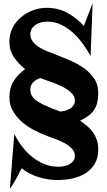

<svg xmlns="http://www.w3.org/2000/svg" viewBox="-20 -926 686 1226"><path d="M607.4 27.3Q607.4 83 584.5 120.6Q561.5 158.2 524.4 181.2Q487.3 204.1 440.9 213.9Q394.5 223.6 346.7 223.6Q317.4 223.6 286.6 218.8Q255.9 213.9 225.6 204.6Q195.3 195.3 168 181.2Q140.6 167 118.2 148.4Q100.6 182.6 83 215.8Q65.4 249 43 279.3L71.3 -70.3Q91.8 -29.3 120.1 8.3Q148.4 45.9 184.1 74.7Q219.7 103.5 261.7 121.1Q303.7 138.7 352.5 138.7Q370.1 138.7 388.7 135.3Q407.2 131.8 422.4 123.5Q437.5 115.2 447.8 102.1Q458 88.9 458 68.4Q458 43 439 22.9Q419.9 2.9 393.1 -11.7Q366.2 -26.4 337.4 -37.1Q308.6 -47.9 289.1 -54.7Q247.1 -70.3 203.1 -92.3Q159.2 -114.3 123 -145Q86.9 -175.8 63.5 -215.8Q40 -255.9 40 -306.6Q40 -365.2 66.9 -408.2Q93.8 -451.2 140.6 -484.4Q97.7 -518.6 68.8 -561Q40 -603.5 40 -660.2Q40 -708 60.1 -747.6Q80.1 -787.1 113.3 -815.4Q146.5 -843.8 189.5 -859.9Q232.4 -876 277.3 -876Q350.6 -876 408.7 -844.7Q466.8 -813.5 515.6 -760.7L571.3 -906.2L558.6 -568.4Q538.1 -605.5 510.3 -644.5Q482.4 -683.6 447.8 -715.3Q413.1 -747.1 371.6 -767.6Q330.1 -788.1 283.2 -788.1Q264.6 -788.1 245.6 -783.7Q226.6 -779.3 210.4 -769.5Q194.3 -759.8 184.1 -744.1Q173.8 -728.5 173.8 -707Q173.8 -680.7 189.5 -660.6Q205.1 -640.6 227.5 -626Q250 -611.3 275.9 -601.1Q301.8 -590.8 322.3 -583Q365.2 -565.4 415 -545.4Q464.8 -525.4 507.8 -496.6Q550.8 -467.8 579.1 -427.7Q607.4 -387.7 607.4 -331.1Q607.4 -262.7 580.1 -223.1Q552.7 -183.6 491.2 -155.3Q516.6 -137.7 538.1 -119.6Q559.6 -101.6 574.7 -79.6Q589.8 -57.6 598.6 -31.7Q607.4 -5.9 607.4 27.3ZM458 -285.2Q458 -314.5 431.6 -337.4Q405.3 -360.4 369.6 -377Q334 -393.6 296.4 -406.2Q258.8 -418.9 237.3 -427.7Q211.9 -419.9 192.9 -401.4Q173.8 -382.8 173.8 -353.5Q173.8 -334 180.7 -319.8Q187.5 -305.7 198.7 -294.9Q210 -284.2 224.6 -275.4Q239.3 -266.6 254.9 -258.8Q281.2 -246.1 308.6 -235.4Q335.9 -224.6 363.3 -213.9Q378.9 -214.8 395.5 -218.8Q412.1 -222.7 426.3 -231.4Q440.4 -240.2 449.2 -253.4Q458 -266.6 458 -285.2Z"/></svg>

Font: Fontdiner Swanky
Style: Regular
Weight: 400
Designer: Font Diner, Inc
Foundry: Font Diner, Inc
Version: Version 1.001